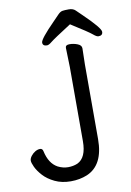

<svg xmlns="http://www.w3.org/2000/svg" viewBox="-99 -959 711 1042"><g transform="rotate(-10 256.5 -437.5)"><path d="M348 -817Q251 -755 233.5 -740.5Q216 -726 206 -726Q182 -726 182 -745.5Q182 -765 265 -849Q285 -870 297 -882Q309 -894 320.5 -896Q332 -898 355.5 -898Q379 -898 392 -885Q405 -872 425 -853Q513 -768 513 -747Q513 -726 489 -726Q479 -726 460.5 -742Q442 -758 348 -817ZM392 -677 390 -588V-177Q390 -34 296 6Q255 23 205.5 23Q156 23 117.5 4.5Q79 -14 55.5 -40Q32 -66 21 -89.5Q10 -113 10 -125Q10 -137 20 -150Q30 -163 43.5 -171Q57 -179 70.5 -179Q84 -179 87 -163Q102 -94 148 -69Q176 -55 204 -55Q232 -55 256 -65Q307 -89 307 -180V-589L304 -695Q304 -711 326.5 -711Q349 -711 370.5 -702.5Q392 -694 392 -677Z"/></g></svg>

Font: ToneOZ-Pinyin-WenKai-Medium
Style: Medium
Weight: 700
Designer: Fontworks Inc.
Foundry: ToneOZ
Version: Version 0.240331